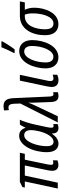

<svg xmlns="http://www.w3.org/2000/svg" viewBox="914 -1751 847 2715"><g transform="rotate(-90 1337.5 -393.5)"><path d="M364 9C387 9 410 3 428 -5V-70C419 -67 406 -63 393 -63C374 -63 364 -73 364 -93C364 -105 366 -121 369 -138L437 -466H520L535 -536H122L50 -500L43 -466H129L29 0H112L212 -466H355L288 -145C282 -116 280 -94 280 -76C280 -22 310 9 364 9Z M663 10C722 10 765 -27 805 -83H808C806 -31 825 10 886 10C905 10 929 4 941 -3V-65C932 -61 922 -59 914 -59C898 -59 889 -69 889 -90C889 -105 891 -125 896 -146L935 -328C954 -411 979 -492 1002 -536H934C918 -517 902 -484 891 -458H887C871 -510 836 -546 775 -546C635 -546 543 -345 543 -154C543 -47 590 10 663 10ZM691 -60C649 -60 628 -92 628 -158C628 -286 687 -475 783 -475C829 -475 855 -440 855 -382C855 -346 849 -303 836 -252C810 -153 757 -60 691 -60Z M1339 10C1356 10 1378 6 1391 1V-66C1381 -62 1370 -61 1362 -61C1341 -61 1332 -79 1330 -116L1307 -627C1302 -718 1276 -767 1194 -767C1172 -767 1148 -763 1133 -759L1138 -691C1150 -695 1162 -697 1176 -697C1212 -697 1225 -669 1228 -619L1231 -529L964 0H1051L1203 -321C1219 -351 1231 -384 1243 -418C1242 -376 1244 -332 1245 -294L1252 -101C1255 -24 1279 10 1339 10Z M1562 10C1588 10 1619 2 1638 -7L1639 -72C1618 -65 1601 -61 1584 -61C1559 -61 1549 -78 1549 -103C1549 -118 1552 -136 1556 -153L1637 -536H1555L1475 -158C1470 -131 1465 -106 1465 -88C1465 -20 1503 10 1562 10Z M1946 -610H1997C2031 -653 2093 -749 2110 -785L2111 -797H2027C2009 -751 1971 -666 1947 -623ZM1885 9C2049 9 2128 -198 2128 -361C2128 -476 2070 -545 1972 -545C1803 -545 1728 -323 1728 -173C1728 -59 1787 9 1885 9ZM1893 -62C1840 -62 1812 -101 1812 -172C1812 -299 1866 -475 1967 -475C2022 -475 2045 -425 2045 -367C2045 -217 1982 -62 1893 -62Z M2353 9C2520 9 2586 -192 2586 -333C2586 -394 2572 -433 2557 -466H2661L2675 -536H2471C2276 -536 2197 -352 2197 -180C2197 -53 2258 9 2353 9ZM2361 -61C2309 -61 2281 -100 2281 -182C2281 -315 2331 -466 2464 -466H2488C2498 -440 2506 -403 2506 -357C2506 -221 2464 -61 2361 -61Z"/></g></svg>

Font: Noto Sans Display SemiCondensed
Style: Italic
Weight: 400
Width: 4
Italic angle: -12°
Designer: Monotype Design Team
Foundry: Monotype Imaging Inc.
Version: Version 1.900